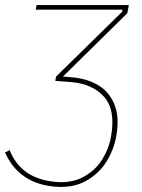

<svg xmlns="http://www.w3.org/2000/svg" viewBox="-62 -540 559 757"><path d="M159 -238 419 -493 421 -502H79L82 -520H446L440 -488L180 -232L156 -221ZM-42 61 -24 52Q21 165 156 177Q221 183 268 157Q315 131 341.5 88Q368 45 376 -3Q394 -106 349.5 -157Q305 -208 223 -216L156 -221L165 -240L224 -235Q281 -230 324.5 -204.5Q368 -179 389 -128.5Q410 -78 396 -1Q387 50 357.5 97.5Q328 145 276.5 173.5Q225 202 155 196Q83 190 33.5 155.5Q-16 121 -42 61Z"/></svg>

Font: Fixel Italic Variable 20240409 Display Thin
Style: Italic
Weight: 100
Italic angle: -10°
Designer: AlfaBravo + MacPaw
Foundry: Kyrylo Tkachov, Marchela Mozhyna, Serhii Makarenko, Maria Weinstein, Zakhar Kryvoshyya
Version: Version 1.211;Glyphs 3.2 (3225)